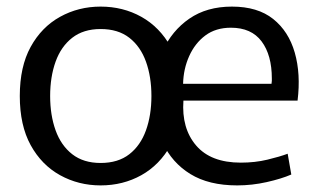

<svg xmlns="http://www.w3.org/2000/svg" viewBox="-20 -551 966 582"><path d="M285 11Q218 11 162 -20Q106 -51 73 -111Q40 -171 40 -260Q40 -349 73 -409Q106 -469 162 -500Q218 -531 285 -531Q353 -531 408.5 -500Q464 -469 497.5 -409Q531 -349 531 -260Q531 -171 497.5 -111Q464 -51 408.5 -20Q353 11 285 11ZM285 -57Q338 -57 372 -83.5Q406 -110 422.5 -156Q439 -202 439 -260Q439 -318 422.5 -364Q406 -410 372 -436.5Q338 -463 285 -463Q233 -463 199 -436.5Q165 -410 148.5 -364Q132 -318 132 -260Q132 -202 148.5 -156Q165 -110 199 -83.5Q233 -57 285 -57ZM699 11Q613 11 557 -23.5Q501 -58 473 -118.5Q445 -179 445 -258Q445 -335 473 -396.5Q501 -458 554 -494.5Q607 -531 683 -531Q761 -531 808 -493.5Q855 -456 873.5 -391.5Q892 -327 882 -246H536Q530 -162 574.5 -110Q619 -58 710 -58Q753 -58 790.5 -67Q828 -76 852 -85L863 -22Q833 -9 788.5 1Q744 11 699 11ZM680 -467Q634 -467 602.5 -443.5Q571 -420 553.5 -381Q536 -342 535 -297H803Q804 -302 804 -306Q804 -310 804 -313Q804 -384 773 -425.5Q742 -467 680 -467Z"/></svg>

Font: Murecho
Style: Regular
Weight: 400
Designer: Neil Summerour
Foundry: Positype
Version: Version 1.010; ttfautohint (v1.8.3)